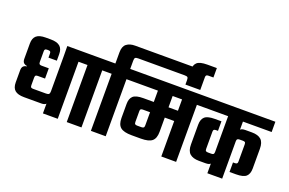

<svg xmlns="http://www.w3.org/2000/svg" viewBox="-110 -1305 2562 1704"><g transform="rotate(20 1171.0 -453.0)"><path d="M377 -636H582V-539H378ZM378 -592H518V0H378ZM196 -420Q196 -405 202 -399.5Q208 -394 222 -394H290V-297H222Q208 -297 202 -292Q196 -287 196 -271V-201Q196 -185 202 -180Q208 -175 222 -175H344Q364 -175 371 -182.5Q378 -190 378 -209L391 -134Q391 -107 378.5 -92.5Q366 -78 334 -78H171Q112 -78 84.5 -101.5Q57 -125 57 -176V-290Q57 -316 68.5 -328.5Q80 -341 101 -343V-347Q80 -350 68.5 -362Q57 -374 57 -401V-543Q57 -594 84.5 -617.5Q112 -641 171 -641H219Q278 -641 306 -617.5Q334 -594 334 -543V-482H255V-521Q255 -535 249 -539.5Q243 -544 230 -544H222Q208 -544 202 -539.5Q196 -535 196 -521Z M603 -561H742V0H603ZM538 -636H807V-539H538Z M1510 -845Q1559 -845 1589 -821.5Q1619 -798 1619 -742V-673H1479V-713Q1479 -735 1472.5 -741.5Q1466 -748 1444 -748H1006Q985 -748 978 -741.5Q971 -735 971 -713V-636H1036V-539H971V0H831V-539H767V-636H831V-742Q831 -798 861 -821.5Q891 -845 941 -845Z M1268 -564H1407V-200Q1407 -139 1376.5 -113Q1346 -87 1271 -87H1184Q1109 -87 1078 -113Q1047 -139 1047 -200V-333Q1047 -384 1073.5 -408Q1100 -432 1169 -432H1569V-335H1200Q1187 -335 1181 -330.5Q1175 -326 1175 -312V-210Q1175 -194 1181.5 -189Q1188 -184 1201 -184H1241Q1254 -184 1261 -189Q1268 -194 1268 -210ZM1496 -565H1636V0H1496ZM996 -636H1700V-539H996Z M1691 -817H1644Q1631 -817 1625 -812Q1619 -807 1619 -794V-731H1479V-808Q1479 -859 1505 -882.5Q1531 -906 1601 -906H1691Z M1931 -592H2071V0H1931ZM1891 -476V-386H1873Q1859 -386 1853 -381Q1847 -376 1847 -363V-201Q1847 -185 1853 -180Q1859 -175 1873 -175H1905Q1919 -175 1925 -180.5Q1931 -186 1931 -202L1944 -141Q1944 -109 1933 -93.5Q1922 -78 1885 -78H1823Q1766 -78 1736.5 -104Q1707 -130 1707 -191V-377Q1707 -428 1733.5 -452Q1760 -476 1829 -476ZM2179 -476Q2237 -476 2266 -450Q2295 -424 2295 -363V-177Q2295 -126 2268.5 -102Q2242 -78 2173 -78H2112V-168H2130Q2143 -168 2149 -173Q2155 -178 2155 -191V-353Q2155 -369 2149 -374Q2143 -379 2130 -379H2097Q2084 -379 2077.5 -373.5Q2071 -368 2071 -352L2058 -413Q2058 -445 2069.5 -460.5Q2081 -476 2118 -476ZM1660 -636H2342V-539H1660Z"/></g></svg>

Font: Teko Light SemiBold
Style: Regular
Weight: 600
Version: Version 2.000;gftools[0.9.28.dev9+g7d2139d.d20230707]